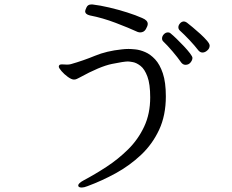

<svg xmlns="http://www.w3.org/2000/svg" viewBox="-20 -773 1040 859"><path d="M394 -753Q428 -749 468.5 -739.5Q509 -730 548.5 -717.5Q588 -705 617 -692Q641 -682 641 -666Q641 -657 632.5 -642.5Q624 -628 607 -628Q605 -628 602 -628.5Q599 -629 596 -630Q557 -648 498 -670.5Q439 -693 382 -704Q361 -709 361 -723Q361 -727 367 -740Q373 -753 388 -753ZM907 -547Q897 -538 886 -538Q876 -538 868 -547Q851 -569 828 -593.5Q805 -618 784 -637Q778 -643 778 -651Q778 -660 785.5 -668.5Q793 -677 803 -677Q808 -677 816 -672Q825 -665 842 -651Q859 -637 876.5 -621Q894 -605 906 -591Q918 -577 918 -569Q918 -556 907 -547ZM841 -514Q841 -504 832.5 -493.5Q824 -483 810 -483Q799 -483 791 -493Q775 -516 751.5 -543.5Q728 -571 710 -588Q705 -593 705 -601Q705 -611 713 -619.5Q721 -628 731 -628Q739 -628 744 -623Q754 -615 770 -599.5Q786 -584 802.5 -566.5Q819 -549 830 -534.5Q841 -520 841 -514ZM371 60Q356 66 346 66Q330 66 330 57Q330 47 354 34Q405 7 457 -27Q509 -61 553.5 -105Q598 -149 625 -206.5Q652 -264 652 -337Q652 -397 639.5 -430.5Q627 -464 609 -478Q591 -492 575 -495Q559 -498 552 -498Q535 -498 481 -487Q427 -476 336 -426Q330 -423 324 -420Q318 -417 311 -417Q300 -417 283.5 -429Q267 -441 255 -455Q243 -469 243 -475Q243 -480 247 -483Q251 -485 257 -485Q262 -485 268 -484.5Q274 -484 280 -484Q285 -484 289 -484.5Q293 -485 297 -486Q353 -502 405 -523.5Q457 -545 524 -552Q532 -553 539.5 -553.5Q547 -554 555 -554Q566 -554 586 -552Q606 -550 629.5 -540Q653 -530 674 -507.5Q695 -485 708.5 -445Q722 -405 722 -342Q722 -257 692 -192.5Q662 -128 611 -80Q560 -32 498 2Q436 36 371 60Z"/></svg>

Font: Moon Stars Kai HW
Style: Regular
Weight: 400
Designer: GuiWonder
Version: Version 1.101